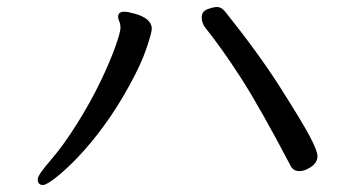

<svg xmlns="http://www.w3.org/2000/svg" viewBox="-20 -589 1040 554"><path d="M104 -55.2Q88.9 -55.2 88.9 -71.8Q88.9 -84 125.5 -126Q162.1 -168 201.9 -231.4Q241.7 -294.9 269.8 -353.5Q297.9 -412.1 312.7 -454.1Q327.6 -496.1 327.6 -508.1Q327.6 -520 324.2 -527.1Q320.8 -534.2 320.8 -540Q320.8 -555.2 337.9 -555.2Q348.6 -555.2 367.7 -549.8Q418 -536.1 418 -505.9Q418 -495.1 402.8 -450Q387.7 -404.8 352.8 -341.3Q317.9 -277.8 279.3 -225.3Q240.7 -172.9 204.8 -135.5Q168.9 -98.1 141.4 -76.7Q113.8 -55.2 104 -55.2ZM843.8 -95.2Q825.7 -95.2 817.9 -111.8Q729 -280.8 675 -364.5Q621.1 -448.2 570.8 -511.2Q562 -523.9 562 -539.1Q562 -556.2 578.9 -562.5Q595.7 -568.8 606.9 -568.8Q618.7 -568.8 629.9 -555.2Q726.1 -435.1 789.1 -335.9Q852.1 -236.8 874 -195.3Q896 -153.8 896 -138.2Q896 -120.1 877.9 -107.7Q859.9 -95.2 843.8 -95.2Z"/></svg>

Font: LXGW WenKai GB Screen
Style: Regular
Weight: 400
Designer: LXGW / Fontworks Inc.
Foundry: LXGW / Fontworks Inc.
Version: Version 1.321;February 19, 2024;FontCreator 14.0.0.2901 64-b